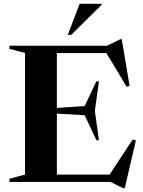

<svg xmlns="http://www.w3.org/2000/svg" viewBox="-20 -955 751 1008"><path d="M29.5 0V-16.5L111.5 -38.5V-677L29.5 -698.5V-715H542L612.5 -749.5H619L660.5 -504L645 -499.5L538.5 -676.5H278.5V-388.5L424.5 -398L486 -528H499.5L478 -373L499.5 -219H486L424.5 -350L278.5 -358.5V-38.5H555.5L676.5 -222.5L693.5 -218L635 33H626.5L560 0ZM336 -772 398 -935H514V-930.5L354 -772Z"/></svg>

Font: Newsreader 72pt SemiBold
Style: Regular
Weight: 600
Designer: Hugues Gentile
Foundry: Production Type
Version: Version 1.003; ttfautohint (v1.8.3)